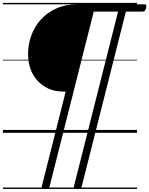

<svg xmlns="http://www.w3.org/2000/svg" viewBox="-20 -918 1032 1327"><path d="M291 389Q264 389 269 370L434 -285H416Q348 -285 293 -317Q238 -349 206 -407.5Q174 -466 174 -545Q174 -611 196.5 -673Q219 -735 262.5 -783Q306 -831 369 -859.5Q432 -888 514 -888H979Q987 -888 990 -883Q993 -878 990 -864Q987 -849 981 -843.5Q975 -838 967 -838H850L545 370Q540 389 513 389Q486 389 491 370L796 -838H628L323 370Q319 389 291 389ZM0 378H927V388H0ZM0 -20H927V0H0ZM0 -505H927V-500H0ZM0 -898H927V-888H0Z"/></svg>

Font: Playwrite DE SAS Guides
Style: Regular
Weight: 400
Designer: Veronika Burian, José Scaglione
Foundry: TypeTogether
Version: Version 1.003